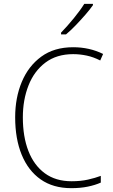

<svg xmlns="http://www.w3.org/2000/svg" viewBox="-20 -970 586 1000"><path d="M361 -688Q275 -688 216.5 -644Q158 -600 128.5 -525Q99 -450 99 -359Q99 -258 128 -183.5Q157 -109 213.5 -67.5Q270 -26 353 -26Q400 -26 438 -34.5Q476 -43 505 -54V-19Q476 -6 437.5 2Q399 10 351 10Q257 10 192 -35.5Q127 -81 93 -164Q59 -247 59 -359Q59 -461 93.5 -543.5Q128 -626 195 -675Q262 -724 361 -724Q446 -724 517 -689L502 -655Q467 -673 431.5 -680.5Q396 -688 361 -688ZM464 -943Q448 -920 424 -892.5Q400 -865 374 -838Q348 -811 324 -791H298V-800Q330 -833 364 -874.5Q398 -916 419 -950H464Z"/></svg>

Font: Noto Sans Sinhala SemiCondensed ExtraLight
Style: Regular
Weight: 200
Width: 4
Designer: Jelle Bosma - Monotype Design Team
Foundry: Monotype Imaging Inc.
Version: Version 2.006; ttfautohint (v1.8.4.7-5d5b)